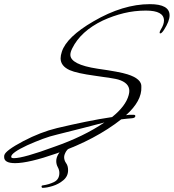

<svg xmlns="http://www.w3.org/2000/svg" viewBox="-23 -642 837 925"><path d="M50 144Q-3 144 -3 115Q-3 107 -2 105Q4 83 89 38Q173 -6 252 -25Q324 -42 390 -55.5Q456 -69 517 -78Q583 -131 597 -184Q600 -195 600 -204Q600 -243 546 -259Q530 -264 435 -277Q347 -289 313 -304Q269 -324 269 -361Q269 -375 275 -393Q298 -464 427 -539Q569 -622 699 -622Q794 -622 794 -568Q794 -540 767 -498Q756 -481 749 -481Q746 -481 746 -485Q746 -490 752 -500Q767 -524 767 -543Q767 -591 680 -591Q625 -591 573.5 -578.5Q522 -566 472 -543Q366 -492 325 -409Q316 -391 316 -378Q316 -331 447 -311Q554 -296 591 -284Q661 -262 658 -223Q661 -156 584 -87L591 -88Q595 -89 601 -89Q607 -89 615 -89H620Q629 -89 629 -83Q629 -73 610 -72Q605 -71 599 -71Q593 -71 587 -70L561 -67Q500 -19 423 22Q346 63 250 97Q115 144 50 144ZM44 120Q90 120 239 65Q380 16 480 -52Q438 -41 382 -26.5Q326 -12 253 6Q218 14 182 27.5Q146 41 108 58Q31 94 31 113V114Q31 120 44 120ZM182 263Q179 263 178 260Q177 257 177 256Q178 252 180.5 251.5Q183 251 184 251Q213 247 238 234.5Q263 222 263 191Q263 177 255.5 163.5Q248 150 248 134Q248 118 257.5 101.5Q267 85 284.5 73Q302 61 324 61Q332 61 331 66Q306 70 296 86.5Q286 103 286 115Q286 131 295.5 144Q305 157 305 178Q305 207 282.5 226Q260 245 231 254Q202 263 182 263Z"/></svg>

Font: Whisper
Style: Regular
Weight: 400
Designer: Robert E. Leuschke
Foundry: Robert E. Leuschke
Version: Version 1.010; ttfautohint (v1.8.4.7-5d5b)